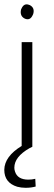

<svg xmlns="http://www.w3.org/2000/svg" viewBox="-22 -685 252 896"><path d="M132.8 -619.1Q141.6 -648.4 117.2 -661.1Q115.2 -662.1 114.3 -662.1Q89.8 -671.9 78.1 -644.5Q77.1 -642.6 76.2 -640.6Q69.3 -609.4 94.7 -597.7Q119.1 -587.9 130.9 -615.2Q131.8 -617.2 132.8 -619.1ZM144.5 185.5 142.6 149.4Q127 153.3 110.4 153.3Q59.6 153.3 47.9 115.2Q44.9 106.4 44.9 97.7Q44.9 46.9 115.2 6.8Q123 2.9 128.9 0V-488.3H79.1V-3.9Q-1 44.9 -2 107.4Q-2 168 58.6 186.5Q77.1 191.4 97.7 191.4Q123 191.4 144.5 185.5Z"/></svg>

Font: Yaldevi Colombo Light
Style: Regular
Weight: 300
Designer: Sol Matas, Denzil Rajitha, Kosala Senevirathne and Pathum Egodawatta
Foundry: Mooniak
Version: Version 1.020 ; ttfautohint (v1.6)